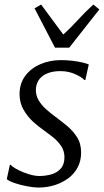

<svg xmlns="http://www.w3.org/2000/svg" viewBox="-20 -834 467 864"><path d="M364 -474H359.5Q349.5 -486 319 -500Q288.5 -514 251 -514Q220.5 -514 196.5 -505.2Q172.5 -496.5 158.2 -479Q144 -461.5 141.5 -435Q140 -407 153 -384.2Q166 -361.5 186.5 -343.2Q207 -325 228 -309.5Q253 -291 280 -269Q307 -247 326 -217.8Q345 -188.5 345 -147.5Q345 -110 329.5 -80.8Q314 -51.5 287 -31.5Q260 -11.5 225.8 -0.8Q191.5 10 153 10Q131.5 10 101.5 4.2Q71.5 -1.5 45.8 -10.2Q20 -19 10.5 -28L24.5 -92.5H27.5Q39.5 -80.5 62.2 -69Q85 -57.5 110.8 -49.8Q136.5 -42 157 -42Q184.5 -42 210.5 -49.2Q236.5 -56.5 253.2 -75Q270 -93.5 270 -126.5Q270 -155 254.8 -177.5Q239.5 -200 217 -217.8Q194.5 -235.5 173.5 -250.5Q154 -263.5 129.2 -286Q104.5 -308.5 86.2 -339.8Q68 -371 68 -410.5Q68 -458 93.5 -492.5Q119 -527 161.8 -545.2Q204.5 -563.5 254.5 -563.5Q280.5 -563.5 305.8 -560.5Q331 -557.5 350.8 -552.8Q370.5 -548 379.5 -544ZM227.5 -619.5 135.5 -796.5 165 -813.5Q189.5 -780 214.5 -746.5Q239.5 -713 265 -678.5Q302 -712.5 332 -745.8Q362 -779 400 -813.5L427 -791.5L291.5 -619.5Z"/></svg>

Font: Merriweather 28pt Light
Style: Italic
Weight: 300
Italic angle: -7.8°
Version: Version 2.101